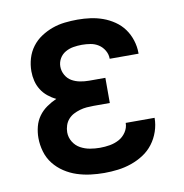

<svg xmlns="http://www.w3.org/2000/svg" viewBox="-66 -591 632 661"><g transform="rotate(-10 250.0 -260.0)"><path d="M247 8Q223 8 199 5Q175 2 152 -5.5Q129 -13 108.5 -26.5Q88 -40 73 -59Q58 -78 51 -102Q44 -126 44 -150Q44 -170 49 -189.5Q54 -209 65.5 -225Q77 -241 93.5 -252.5Q110 -264 128 -272Q113 -279 99.5 -290Q86 -301 77 -315.5Q68 -330 64 -346.5Q60 -363 60 -380Q60 -403 66.5 -425Q73 -447 86.5 -465Q100 -483 119 -495.5Q138 -508 159 -515.5Q180 -523 202.5 -525.5Q225 -528 247 -528Q270 -528 292 -525Q314 -522 335 -514.5Q356 -507 375 -494Q394 -481 407 -463Q420 -445 427 -423Q434 -401 434 -379Q434 -378 434 -377.5Q434 -377 434 -376H333Q333 -376 333 -376.5Q333 -377 333 -377Q333 -392 325 -405.5Q317 -419 304.5 -427Q292 -435 277 -437.5Q262 -440 247 -440Q232 -440 217 -437.5Q202 -435 189 -427.5Q176 -420 168.5 -407Q161 -394 161 -379Q161 -363 169 -349Q177 -335 190 -327.5Q203 -320 218.5 -317Q234 -314 250 -314H307V-226H250Q238 -226 226 -225Q214 -224 202 -220.5Q190 -217 179.5 -211.5Q169 -206 161 -197Q153 -188 149 -176Q145 -164 145 -152Q145 -134 154.5 -118.5Q164 -103 179.5 -94.5Q195 -86 212.5 -83Q230 -80 247 -80Q265 -80 282 -83Q299 -86 314 -94Q329 -102 339 -117Q349 -132 349 -149Q349 -149 349 -149Q349 -149 349 -149H450Q450 -149 450 -149Q450 -149 450 -149Q450 -125 442 -101.5Q434 -78 419.5 -59Q405 -40 385 -27Q365 -14 342 -6Q319 2 295 5Q271 8 247 8Z"/></g></svg>

Font: Zed Mono Semibold
Style: Regular
Weight: 600
Monospace: yes
Designer: Belleve Invis
Foundry: Belleve Invis
Version: Version 1.0.0; ttfautohint (v1.8.4)